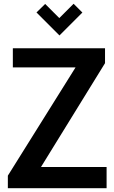

<svg xmlns="http://www.w3.org/2000/svg" viewBox="-20 -995 605 1015"><path d="M415.5 -928.7 294.4 -807.6 172.9 -929.2 218.8 -974.1 293.5 -899.4 369.1 -975.1ZM21.5 0V-66.4L379.4 -638.7H47.9V-739.7H535.2V-661.1L196.8 -112.3H543.5V0Z"/></svg>

Font: News Cycle
Style: Bold
Weight: 700
Version: Version 0.5.1